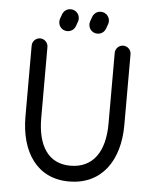

<svg xmlns="http://www.w3.org/2000/svg" viewBox="-55 -828 712 887"><g transform="rotate(5 301.0 -385.0)"><path d="M457 -598.1V-269.5C457 -139.6 402.8 -61 297.9 -61C196.3 -61 145 -139.2 145 -269.5V-598.1C145 -618.2 128.4 -634.8 108.4 -634.8C88.4 -634.8 71.8 -618.2 71.8 -598.1V-269.5C71.8 -106 148.9 12.2 297.9 12.2C449.7 12.2 530.3 -105.5 530.3 -269.5V-598.1C530.3 -618.2 513.7 -634.8 493.7 -634.8C473.6 -634.8 457 -618.2 457 -598.1ZM267.6 -705.6 275.4 -727.1C276.9 -731.4 277.8 -735.8 277.8 -740.7C277.8 -763.2 259.8 -781.2 237.3 -781.2C219.7 -781.2 205.1 -770.5 199.2 -754.4L191.4 -732.9C189.9 -728.5 189.5 -724.1 189.5 -719.2C189.5 -696.8 207 -679.2 229.5 -679.2C247.1 -679.2 261.7 -689.5 267.6 -705.6ZM407.2 -706.1 415 -727.5C416.5 -731.9 417.5 -736.3 417.5 -741.2C417.5 -763.7 399.4 -781.7 377 -781.7C359.4 -781.7 344.7 -771 338.9 -754.9L331.1 -733.4C329.6 -729 329.1 -724.6 329.1 -719.7C329.1 -697.3 346.7 -679.7 369.1 -679.7C386.7 -679.7 401.4 -689.9 407.2 -706.1Z"/></g></svg>

Font: Velvelyne
Style: Regular
Weight: 400
Designer: Manon Van der Borght et Mariel Nils
Foundry: Velvetyne
Version: Version 1.070;Glyphs 3.3.1 (3343)